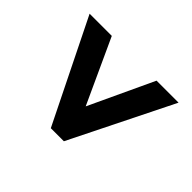

<svg xmlns="http://www.w3.org/2000/svg" viewBox="-128 -723 728 728"><g transform="rotate(-45 236.5 -358.5)"><path d="M440 -120V-238L181 -359L440 -478V-597L29 -394V-324Z"/></g></svg>

Font: Noto Sans Arabic UI XCn
Style: Bold
Weight: 700
Width: 2
Designer: Monotype Design Team, Nadine Chahine and Nizar Qandah
Foundry: Monotype Imaging Inc.
Version: Version 2.010